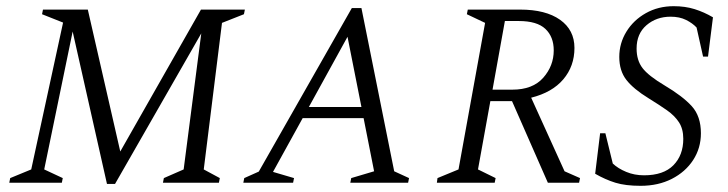

<svg xmlns="http://www.w3.org/2000/svg" viewBox="-20 -591 2356 621"><path d="M10 0 13 -15 81 -43 184 -518 116 -545 119 -560H264L369 -101L630 -560H772L769 -545L698 -517L639 -43L691 -15L688 0H507L510 -15L574 -43L631 -483L352 4H326L215 -489L123 -43L183 -15L180 0Z M767 0 770 -15 817 -36 1118 -565H1149L1255 -37L1303 -15L1300 0H1113L1116 -15L1190 -37L1156 -209H959L863 -35L931 -15L928 0ZM979 -245H1149L1104 -472Z M1393 0 1395 -15 1463 -43 1549 -517 1490 -545 1493 -560H1662Q1745 -560 1791.5 -527Q1838 -494 1838 -436Q1838 -377 1802 -334.5Q1766 -292 1698 -275L1806 -37L1856 -15L1853 0H1752L1636 -264H1566L1526 -43L1583 -15L1580 0ZM1658 -523H1613L1573 -301H1637Q1703 -301 1737 -339.5Q1771 -378 1771 -428Q1771 -472 1744 -497.5Q1717 -523 1658 -523Z M2052 10Q2003 10 1970.5 0Q1938 -10 1905 -29L1921 -160H1938L1962 -62Q1979 -46 2005.5 -35Q2032 -24 2063 -24Q2126 -24 2158 -56.5Q2190 -89 2190 -142Q2190 -174 2176 -195.5Q2162 -217 2137 -234.5Q2112 -252 2078 -273Q2029 -303 2006 -332.5Q1983 -362 1983 -407Q1983 -451 2006 -488.5Q2029 -526 2069 -548.5Q2109 -571 2159 -571Q2196 -571 2226.5 -561.5Q2257 -552 2286 -535L2270 -408H2254L2233 -502Q2220 -516 2199 -526.5Q2178 -537 2149 -537Q2103 -537 2071 -509.5Q2039 -482 2039 -434Q2039 -396 2058 -371Q2077 -346 2129 -315Q2188 -280 2217.5 -247.5Q2247 -215 2247 -160Q2247 -112 2222 -73.5Q2197 -35 2153 -12.5Q2109 10 2052 10Z"/></svg>

Font: Spectral SC Light
Style: Italic
Weight: 300
Italic angle: -10°
Designer: Jean-Baptiste Levee
Foundry: Production Type
Version: Version 2.001